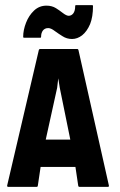

<svg xmlns="http://www.w3.org/2000/svg" viewBox="-20 -729 467 748"><path d="M7.8 -5.9 131.3 -534.2Q132.3 -538.1 136.2 -538.1H280.8Q284.7 -538.1 285.6 -534.2L404.3 -5.9Q404.8 -1 400.4 -1H290Q285.2 -1 284.7 -5.9L273.9 -78.6H138.2L127.4 -5.9Q127 -1 122.6 -1H11.7Q7.8 -1 7.8 -5.9ZM212.9 -386.7 207 -423.8 202.6 -386.7 158.2 -185.1H253.9ZM223.6 -587.9Q210 -596.2 193.8 -607.9Q178.7 -619.6 168 -619.6Q154.3 -619.6 147 -609.9Q140.1 -600.6 140.1 -585.9Q140.1 -582 137.2 -582H72.8Q70.3 -582 70.3 -585.9Q70.3 -611.8 81.5 -640.6Q92.3 -668.5 112.5 -687.7Q132.8 -707 161.1 -707Q182.1 -707 197.8 -697.3Q210.4 -689.5 224.6 -678.5Q238.8 -667.5 247.6 -667.5Q257.8 -667.5 265.1 -676.3Q272.9 -686 272.9 -705.1Q272.9 -709 275.4 -709H339.4Q342.3 -709 342.3 -705.1Q342.3 -663.6 331.1 -635.3Q318.8 -606.4 299.8 -591.3Q281.2 -577.1 260.7 -577.1Q240.2 -577.1 223.6 -587.9Z"/></svg>

Font: WRV
Style: Display
Weight: 400
Designer: Will Viles x Danh Hong
Version: Version 8.001; ttfautohint (v1.8.3)